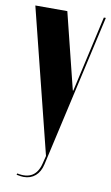

<svg xmlns="http://www.w3.org/2000/svg" viewBox="-91 -742 459 791"><g transform="rotate(10 138.5 -347.0)"><path d="M125 -699.2 204.1 -380.9H206.1L277.8 -699.2H286.1L142.1 -62Q134.8 -29.3 115 -12.2Q95.2 4.9 65.9 4.9Q55.7 4.9 36.1 1L38.1 -4.9Q115.2 11.7 133.8 -63L142.1 -96.2L-8.8 -699.2Z"/></g></svg>

Font: Moniqa Black Display
Style: Regular
Weight: 900
Designer: Rajesh Rajput
Foundry: Rajesh Rajput
Version: Version 1.000